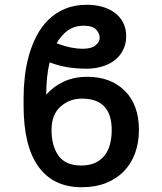

<svg xmlns="http://www.w3.org/2000/svg" viewBox="-20 -780 685 810"><path d="M79.5 -334.5V-367.9Q79.5 -410.9 84.7 -456.5Q89.8 -502.1 101.9 -545.6Q114 -589.1 134.1 -628Q154.1 -666.9 183.8 -696.2Q213.4 -725.5 253.9 -742.7Q294.4 -759.9 347.3 -759.9Q378.9 -759.9 408.7 -752.1Q438.6 -744.3 461.6 -728Q484.7 -711.6 498.6 -686.3Q512.4 -660.9 512.4 -625.4Q512.4 -609 508.3 -593.2Q504.3 -577.4 495 -561.4Q486.2 -546.2 472.1 -533Q458.1 -519.9 438.9 -510.3Q419.7 -500.7 395.2 -495.4Q370.7 -490.1 340.2 -490.1Q308.9 -490.1 271.7 -495.2Q234.4 -500.4 189.3 -516.7Q175.1 -458.5 175.1 -380.7Q206.3 -416.2 249.8 -436.1Q293.3 -456 348.7 -456Q446.4 -456 506 -397.4Q566.1 -338.4 566.1 -231.2Q566.1 -177.9 549.7 -133.5Q533.4 -89.1 502.3 -57.2Q471.2 -25.2 426.5 -7.6Q381.7 9.9 324.9 9.9Q204.9 9.9 142.2 -76.9Q79.5 -163.7 79.5 -334.5ZM226.9 -123.2Q256.4 -81.7 322.4 -81.7Q357.2 -81.7 381.6 -93Q405.9 -104.4 421.5 -124.5Q437.1 -144.5 444.2 -171.9Q451.3 -199.2 451.3 -231.2Q451.3 -364 325.6 -364Q273.4 -364 235.8 -330.6Q197.4 -297.2 197.4 -231.2Q197.4 -164.4 226.9 -123.2ZM328.5 -574.2Q366.1 -574.2 383.5 -589.1Q400.6 -603.7 400.6 -619.3Q400.6 -629.3 397 -638.1Q393.5 -647 385.3 -655.5Q370 -671.5 333.1 -671.5Q294.4 -671.5 266.3 -651.6Q238.3 -631.7 218.8 -597.3Q252.1 -584.9 279.5 -579.5Q306.8 -574.2 328.5 -574.2Z"/></svg>

Font: Inter P Medium
Style: Regular
Weight: 500
Designer: Rasmus Andersson
Foundry: rsms
Version: Version 3.018;git-588b23468